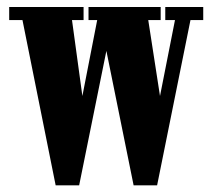

<svg xmlns="http://www.w3.org/2000/svg" viewBox="-20 -544 622 564"><path d="M143.5 0.5 46 -485H7V-523.5H225.5V-485H191.5L222 -262L265.5 -485H240V-523.5H452V-485H415.5L450 -262L494 -485H465.5V-523.5H577V-485H539.5L441.5 0.5H372.5L292.5 -394.5L212.5 0.5Z"/></svg>

Font: Imbue 10pt ExtraBold
Style: Regular
Weight: 800
Designer: Tyler Finck
Foundry: Etcetera Type Company
Version: Version 1.102; ttfautohint (v1.8.3)